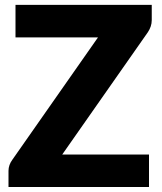

<svg xmlns="http://www.w3.org/2000/svg" viewBox="-20 -748 649 768"><path d="M587 -728.5V-667.5Q587 -654.5 582.8 -642Q578.5 -629.5 571 -618.5L229 -130H576V0H14V-65Q14 -76.5 18 -87.8Q22 -99 29 -108.5L372 -598.5H42V-728.5Z"/></svg>

Font: Lato Black
Style: Regular
Weight: 900
Designer: Lukasz Dziedzic
Foundry: tyPoland Lukasz Dziedzic
Version: Version 2.007; 2014-02-27